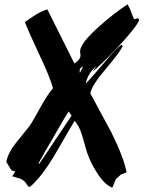

<svg xmlns="http://www.w3.org/2000/svg" viewBox="-20 -796 658 880"><path d="M422 -494Q382 -459 373 -413Q388 -427 458 -509Q517 -580 538 -591L542 -586Q536 -564 467.5 -483.5Q399 -403 394 -368Q482 -206 490 -190Q548 -73 560 -6L534 4L511 25L495 64Q460 52 424 -5Q396 -48 379 -97Q368 -135 357 -173Q343 -220 322 -242Q310 -223 246 -112Q201 -33 163 13Q122 61 114 61Q110 61 102 48Q92 31 73 23Q55 18 36 12L50 -10L32 -16L9 -54Q16 -94 53 -141Q84 -180 115 -218Q130 -239 167 -307Q198 -363 223 -392Q206 -450 161 -544Q110 -653 94 -695Q128 -719 143 -728Q172 -746 197 -753L321 -505Q349 -523 349 -542Q349 -545 348 -551Q347 -557 347 -560Q347 -598 437 -677Q496 -730 564 -776Q575 -761 584 -733Q593 -709 595 -709Q600 -709 614 -712L618 -705Q610 -677 522 -582Q439 -494 404 -468ZM346 -462 361 -491Q345 -485 345 -474ZM295 -285Q279 -263 205 -133Q188 -105 157 -48L160 -45L308 -266Z"/></svg>

Font: Ode an Erik AH
Style: Regular
Weight: 400
Designer: Andreas Höfeld
Foundry: Fontgrube AH
Version: Version 2.00